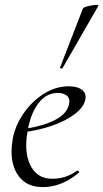

<svg xmlns="http://www.w3.org/2000/svg" viewBox="-20 -751 421 783"><path d="M27 -133Q27 -155 32 -185Q41 -236 74 -285.5Q107 -335 156.5 -367Q206 -399 260 -399Q296 -399 314.5 -384.5Q333 -370 328 -345Q322 -314 284.5 -285.5Q247 -257 189.5 -237.5Q132 -218 68 -211L70 -224Q150 -235 201 -260Q252 -285 261 -324Q263 -334 263 -338Q263 -355 249 -363.5Q235 -372 216 -372Q168 -372 136 -329Q104 -286 93 -218Q87 -187 87 -159Q87 -97 114.5 -59.5Q142 -22 193 -22Q250 -22 294 -55H296Q299 -55 301.5 -52Q304 -49 301 -46Q231 12 155 12Q92 12 59.5 -28.5Q27 -69 27 -133ZM225 -476 318 -716Q320 -721 339.5 -726Q359 -731 373 -731Q382 -731 381 -727L235 -473Q234 -470 228.5 -472Q223 -474 225 -476Z"/></svg>

Font: Cormorant Garamond
Style: Italic
Weight: 400
Italic angle: -10°
Designer: Christian Thalmann (Catharsis Fonts)
Foundry: Catharsis Fonts
Version: Version 4.000